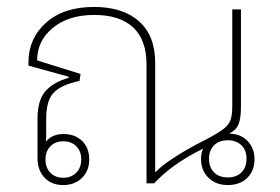

<svg xmlns="http://www.w3.org/2000/svg" viewBox="-20 -528 806 553"><path d="M162 5Q128 5 108 -16.5Q88 -38 88 -73V-185Q88 -239 110.5 -265Q133 -291 178 -304V-307L62 -339V-349Q62 -417 112.5 -462.5Q163 -508 251 -508Q334 -508 380.5 -466.5Q427 -425 427 -347V-33H429Q444 -50 483.5 -75.5Q523 -101 573 -126Q607 -144 623 -156Q639 -168 644 -182.5Q649 -197 649 -221V-501H674V-221Q674 -187 667 -170Q660 -153 640 -143Q673 -143 693 -122Q713 -101 713 -70Q713 -36 692 -15.5Q671 5 636 5Q602 5 580.5 -16Q559 -37 559 -70Q559 -87 565 -100Q517 -76 483 -51.5Q449 -27 424 0H402V-342Q402 -413 363.5 -449Q325 -485 251 -485Q178 -485 132.5 -448Q87 -411 87 -354L212 -315L209 -295Q157 -284 135 -261.5Q113 -239 113 -186V-152Q113 -143 113 -135Q113 -127 112 -120Q130 -142 163 -142Q196 -142 216.5 -122Q237 -102 237 -69Q237 -36 216 -15.5Q195 5 162 5ZM636 -17Q661 -17 675.5 -31.5Q690 -46 690 -71Q690 -95 675.5 -109.5Q661 -124 636 -124Q611 -124 596.5 -109.5Q582 -95 582 -71Q582 -46 596.5 -31.5Q611 -17 636 -17ZM162 -16Q185 -16 199.5 -30.5Q214 -45 214 -69Q214 -92 200 -106.5Q186 -121 162 -121Q139 -121 125 -106.5Q111 -92 111 -69Q111 -45 125 -30.5Q139 -16 162 -16Z"/></svg>

Font: Noto Sans Thai Looped UI Thin
Style: Regular
Weight: 100
Designer: Cadson Demak Team
Foundry: Cadson Demak Co., Ltd.
Version: Version 1.000; ttfautohint (v1.8.4.7-5d5b)